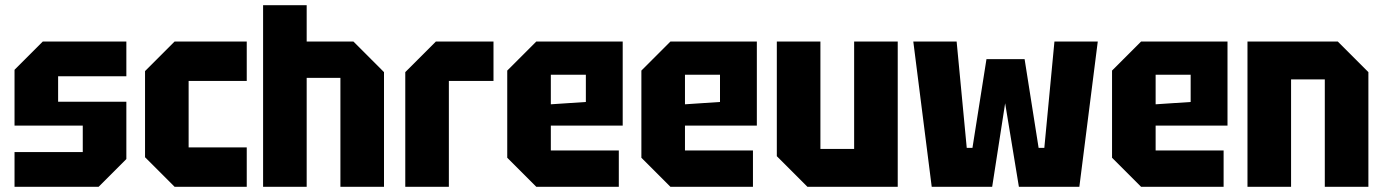

<svg xmlns="http://www.w3.org/2000/svg" viewBox="-20 -720 5335 740"><path d="M36 0V-134H299V-236H36V-451L145 -560H467V-426H204V-328H467V-107L360 0Z M539 -114V-446L653 -560H931V-408H707V-152H931V0H653Z M994 0V-700H1162V-560H1342L1460 -442V0H1292V-420H1162V0Z M1542 0V-442L1660 -560H1882V-408H1710V0Z M1935 -112V-448L2047 -560H2380V-236H2103V-140H2365V0H2047ZM2103 -318 2238 -327V-432H2103Z M2452 -112V-448L2564 -560H2897V-236H2620V-140H2882V0H2564ZM2620 -318 2755 -327V-432H2620Z M3440 -560V0H3092L2974 -118V-560H3142V-146H3272V-560Z M3571 0 3500 -560H3667L3706 -150H3728L3782 -492H3929L3983 -150H4005L4044 -560H4211L4140 0H3907L3854 -322L3804 0Z M4266 -112V-448L4378 -560H4711V-236H4434V-140H4696V0H4378ZM4434 -318 4569 -327V-432H4434Z M4788 0V-560H5136L5254 -442V0H5086V-414H4956V0Z"/></svg>

Font: Tektur SemiCondensed
Style: Bold
Weight: 700
Width: 4
Designer: Adam Jagosz
Foundry: Adam Jagosz
Version: Version 1.005;gftools[0.9.30]